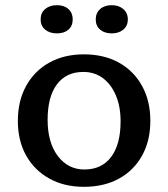

<svg xmlns="http://www.w3.org/2000/svg" viewBox="-20 -713 650 742"><path d="M304 9Q228 9 170.5 -23Q113 -55 81 -112Q49 -169 49 -246Q49 -323 81 -381Q113 -439 170.5 -471Q228 -503 304 -503Q382 -503 439.5 -471Q497 -439 529 -381Q561 -323 561 -246Q561 -169 529 -111.5Q497 -54 439.5 -22.5Q382 9 304 9ZM306 -58Q373 -58 409.5 -106.5Q446 -155 446 -244Q446 -302 427.5 -345Q409 -388 377 -411.5Q345 -435 302 -435Q236 -435 200 -387Q164 -339 164 -250Q164 -162 203.5 -110Q243 -58 306 -58ZM200 -584Q172 -584 154.5 -598.5Q137 -613 137 -638Q137 -663 154.5 -678Q172 -693 200 -693Q228 -693 244.5 -678Q261 -663 261 -638Q261 -613 244.5 -598.5Q228 -584 200 -584ZM412 -584Q384 -584 367 -598.5Q350 -613 350 -638Q350 -663 367 -678Q384 -693 412 -693Q439 -693 456.5 -678Q474 -663 474 -638Q474 -613 456.5 -598.5Q439 -584 412 -584Z"/></svg>

Font: Hahmlet Medium
Style: Regular
Weight: 500
Version: Version 1.002